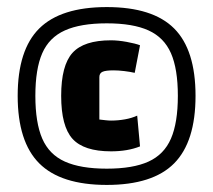

<svg xmlns="http://www.w3.org/2000/svg" viewBox="-20 -702 603 543"><path d="M282 -179Q152 -179 91 -240Q30 -301 30 -431Q30 -561 91 -621.5Q152 -682 282 -682Q412 -682 472.5 -621.5Q533 -561 533 -431Q533 -301 472.5 -240Q412 -179 282 -179ZM294 -274Q217 -274 185 -309.5Q153 -345 153 -431Q153 -517 185 -552.5Q217 -588 294 -588Q314 -588 338.5 -583.5Q363 -579 376 -574L361 -496Q348 -499 331.5 -501Q315 -503 301 -503Q279 -503 270 -499Q261 -495 261 -484V-364Q270 -363 278.5 -362Q287 -361 294 -361Q314 -361 333.5 -364.5Q353 -368 368 -375L376 -288Q341 -274 294 -274ZM282 -225Q356 -225 400 -245Q444 -265 463.5 -310Q483 -355 483 -431Q483 -507 463.5 -551.5Q444 -596 400 -616Q356 -636 282 -636Q208 -636 163.5 -616Q119 -596 99.5 -551.5Q80 -507 80 -431Q80 -355 99.5 -310Q119 -265 163.5 -245Q208 -225 282 -225Z"/></svg>

Font: Changa ExtraLight ExtraBold
Style: Regular
Weight: 800
Version: Version 3.002; ttfautohint (v1.8.2)